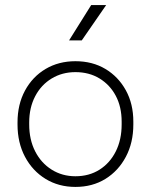

<svg xmlns="http://www.w3.org/2000/svg" viewBox="-20 -726 594 756"><path d="M277 10Q211 10 159.5 -21.5Q108 -53 78.5 -108.5Q49 -164 49 -236V-244Q49 -315 78.5 -369.5Q108 -424 159.5 -454.5Q211 -485 277 -485Q344 -485 395 -454.5Q446 -424 475.5 -370.5Q505 -317 505 -247V-236Q505 -164 475.5 -108.5Q446 -53 395 -21.5Q344 10 277 10ZM277 -32Q331 -32 372 -58Q413 -84 436 -130Q459 -176 459 -236V-247Q459 -305 436 -348.5Q413 -392 372 -417Q331 -442 277 -442Q225 -442 183.5 -417Q142 -392 118.5 -347Q95 -302 95 -244V-236Q95 -176 118.5 -130Q142 -84 183.5 -58Q225 -32 277 -32ZM252 -567 339 -706H398L302 -567Z"/></svg>

Font: SUSE Thin ExtraLight
Style: Regular
Weight: 250
Version: Version 1.000